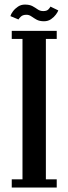

<svg xmlns="http://www.w3.org/2000/svg" viewBox="-20 -838 306 858"><path d="M32.5 0V-36.5H80.5V-664H32.5V-700H233.5V-664H185V-36.5H233.5V0ZM176.5 -743Q156.5 -743 143.5 -750.2Q130.5 -757.5 120.2 -764.8Q110 -772 98.5 -772Q82 -772 73.5 -764Q65 -756 62.5 -751L26.5 -766Q29 -775.5 38 -787.5Q47 -799.5 60.5 -808.5Q74 -817.5 91 -817.5Q112.5 -817.5 125.2 -810.5Q138 -803.5 148.5 -796Q159 -788.5 173.5 -788.5Q189 -788.5 196 -795.8Q203 -803 205.5 -808.5L240.5 -791.5Q238.5 -785 230 -773.2Q221.5 -761.5 208 -752.2Q194.5 -743 176.5 -743Z"/></svg>

Font: Imbue Thin 10pt SemiBold
Style: Regular
Weight: 600
Version: Version 1.102